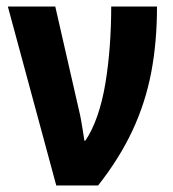

<svg xmlns="http://www.w3.org/2000/svg" viewBox="-20 -567 530 587"><path d="M4 -547H149L221 -232Q225 -216 228 -199Q231 -182 233.5 -166Q236 -150 238 -137H241Q262 -168 277.5 -212.5Q293 -257 302 -311Q311 -365 315.5 -425Q320 -485 320 -547H460Q460 -439 442.5 -346.5Q425 -254 385.5 -169Q346 -84 280 0H152Z"/></svg>

Font: Noto Sans Display Condensed
Style: Bold
Weight: 700
Width: 3
Designer: Monotype Design Team
Foundry: Monotype Imaging Inc.
Version: Version 2.003